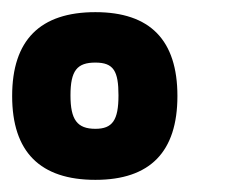

<svg xmlns="http://www.w3.org/2000/svg" viewBox="-20 -547 372 316"><path d="M137 -251C227 -251 272 -297 272 -389C272 -481 227 -527 137 -527C46 -527 0 -481 0 -389C0 -297 46 -251 137 -251ZM96 -390C96 -431 107 -444 137 -444C167 -444 175 -430 175 -390C175 -349 165 -335 137 -335C107 -335 96 -350 96 -390Z"/></svg>

Font: All Genders v4
Style: Bold
Weight: 700
Designer: Rassam Alawdi
Foundry: Rassam Art
Version: Version 3.100;FEAKit 1.0